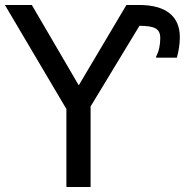

<svg xmlns="http://www.w3.org/2000/svg" viewBox="-25 -747 739 767"><path d="M480 -727.1 289.6 -406.2 102.1 -727.1H-5.4L240.2 -311.5V0H336.9V-321.8L532.2 -644C589.8 -643.1 615.2 -634.8 615.2 -594.7C615.2 -566.9 609.9 -542 598.6 -521V-516.6H681.6C689.5 -545.4 693.4 -572.8 693.4 -598.6C693.4 -683.1 636.2 -727.1 531.2 -727.1Z"/></svg>

Font: SG Kara Light
Style: Regular
Weight: 400
Designer: Damoon Khanjanzadeh
Version: Version 1.000